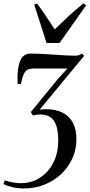

<svg xmlns="http://www.w3.org/2000/svg" viewBox="-58 -818 510 1088"><path d="M77 250Q45 250 16 243.5Q-13 237 -38.5 225.5L-31 204.5Q-7.5 212 15.5 216Q38.5 220 61 220Q105.5 220 143.8 202.5Q182 185 210.8 153.2Q239.5 121.5 255.8 77.2Q272 33 272 -20.5Q272 -73 261 -106Q250 -139 227 -154.2Q204 -169.5 167.5 -169.5Q158 -169.5 148.8 -168Q139.5 -166.5 129 -163.5L116.5 -183L270 -370.5L323.5 -429.5Q307.5 -429.5 280.8 -429.5Q254 -429.5 224.8 -429.5Q195.5 -429.5 170.5 -429.5Q145.5 -429.5 132.5 -429.5Q112 -429.5 98.8 -423.2Q85.5 -417 77 -398.5Q68.5 -380 60.5 -342.5H42Q41 -357.5 41.2 -379.2Q41.5 -401 44 -422.5Q48.5 -456.5 57.8 -476.8Q67 -497 82.2 -505.8Q97.5 -514.5 119.5 -514.5Q144.5 -514.5 177.8 -512.8Q211 -511 245.8 -508.5Q280.5 -506 312 -504.2Q343.5 -502.5 365.5 -502.5Q380.5 -502.5 388.5 -505Q396.5 -507.5 405.5 -514.5L419 -502L166.5 -196Q175.5 -198 184.5 -198.5Q193.5 -199 202.5 -199Q259.5 -199 297.8 -179Q336 -159 355.5 -121.5Q375 -84 375 -30Q375 29 352 79.8Q329 130.5 288.2 168.8Q247.5 207 193.5 228.5Q139.5 250 77 250ZM205.5 -574.5 136 -792.5 152 -798Q175 -767.5 200 -730.5Q225 -693.5 252 -651.5Q288 -686.5 327 -723Q366 -759.5 414 -798L431 -789L279.5 -574.5Z"/></svg>

Font: Merriweather 144pt
Style: Italic
Weight: 400
Italic angle: -7.8°
Version: Version 2.101